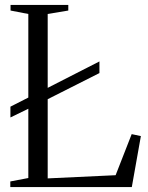

<svg xmlns="http://www.w3.org/2000/svg" viewBox="-20 -763 602 783"><path d="M22 0V-23L95.5 -37V-706L23 -720V-743H258.5V-720L174.5 -706V-35.5L451.5 -48.5L517 -216L554.5 -208L517.5 0ZM22.5 -284V-328L112 -373.5L134 -384L385.5 -512.5V-465L133 -337.5L112 -327.5Z"/></svg>

Font: Merriweather 120pt Light
Style: Regular
Weight: 300
Version: Version 2.100